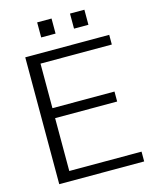

<svg xmlns="http://www.w3.org/2000/svg" viewBox="-129 -964 816 1045"><g transform="rotate(-15 279.0 -441.0)"><path d="M72.3 0ZM450.2 -881.8V-796.9H369.1V-881.8ZM184.1 -881.8H265.1V-796.9H184.1ZM550.8 0H72.3V-714.8H545.4V-660.2H143.6V-409.2H493.2V-353H143.6V-55.2H550.8Z"/></g></svg>

Font: Pontano Sans
Style: Regular
Weight: 400
Foundry: vernon adams
Version: 1.0